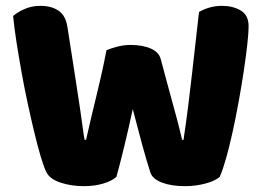

<svg xmlns="http://www.w3.org/2000/svg" viewBox="-20 -630 903 658"><path d="M345 -458Q356 -463 379.5 -469.5Q403 -476 427 -476Q469 -476 497 -463.5Q525 -451 531 -427Q542 -386 551.5 -350.5Q561 -315 570 -282.5Q579 -250 587.5 -218Q596 -186 604 -151H609Q618 -212 625 -267.5Q632 -323 638 -376.5Q644 -430 650 -482.5Q656 -535 662 -589Q699 -610 741 -610Q778 -610 805 -594Q832 -578 832 -540Q832 -518 827.5 -477.5Q823 -437 815.5 -387Q808 -337 798 -282Q788 -227 777 -177Q766 -127 754.5 -86.5Q743 -46 733 -24Q718 -10 684 -1Q650 8 614 8Q567 8 534.5 -4.5Q502 -17 495 -40Q482 -80 467 -135Q452 -190 435 -256Q421 -191 406 -129Q391 -67 379 -24Q364 -10 334 -1Q304 8 268 8Q223 8 186.5 -4.5Q150 -17 139 -40Q130 -58 119.5 -93.5Q109 -129 98 -174.5Q87 -220 75.5 -273Q64 -326 54.5 -379Q45 -432 37 -482.5Q29 -533 25 -575Q39 -588 64 -599Q89 -610 118 -610Q156 -610 180.5 -593.5Q205 -577 211 -538Q227 -436 237.5 -368Q248 -300 254.5 -256.5Q261 -213 264 -189Q267 -165 270 -151H275Q284 -191 292 -225Q300 -259 308.5 -293.5Q317 -328 326 -367.5Q335 -407 345 -458Z"/></svg>

Font: Baloo Da 2 ExtraBold
Style: Regular
Weight: 800
Designer: Noopur Datye, Sulekha Rajkumar and Ek Type
Foundry: Ek Type
Version: Version 1.640;hotconv 1.0.111;makeotfexe 2.5.65597; ttfautoh